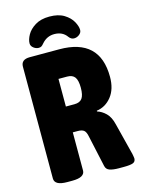

<svg xmlns="http://www.w3.org/2000/svg" viewBox="-131 -958 761 1034"><g transform="rotate(-15 250.0 -441.0)"><path d="M113 2Q76 2 59 -8Q42 -18 42 -36V-660Q42 -700 91 -700H255Q481 -700 481 -486Q481 -418 448 -376.5Q415 -335 365 -328V-324Q391 -316 413 -294.5Q435 -273 445 -231L490 -53Q491 -45 492.5 -39Q494 -33 494 -28Q494 -10 479 -4Q464 2 427 2H399Q368 2 349 -4.5Q330 -11 326 -31L288 -205Q283 -231 272 -240Q261 -249 237 -249H210V-36Q210 -18 193 -8Q176 2 139 2ZM210 -393H258Q288 -393 301 -411Q314 -429 314 -470Q314 -511 301 -529Q288 -547 258 -547H210ZM151 -736Q136 -736 122.5 -746.5Q109 -757 109 -772Q109 -793 123.5 -819Q138 -845 169.5 -864.5Q201 -884 249 -884Q299 -884 330.5 -864.5Q362 -845 376.5 -818.5Q391 -792 391 -772Q391 -757 377.5 -746.5Q364 -736 348 -736Q332 -736 320 -752Q296 -786 250 -786Q209 -786 181 -754Q172 -743 166 -739.5Q160 -736 151 -736Z"/></g></svg>

Font: Asap Condensed ExtraBold
Style: Regular
Weight: 800
Width: 3
Designer: Pablo Cosgaya
Foundry: Omnibus-Type
Version: Version 3.001; ttfautohint (v1.8.4.7-5d5b)